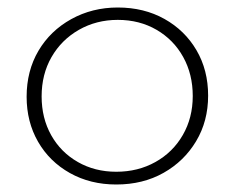

<svg xmlns="http://www.w3.org/2000/svg" viewBox="-20 -487 626 512"><path d="M290 5Q221 5 166.5 -25.5Q112 -56 81.5 -109Q51 -162 51 -229Q51 -298 82.5 -351.5Q114 -405 170 -436Q226 -467 294 -467Q364 -467 418.5 -436.5Q473 -406 504 -353Q535 -300 535 -232Q535 -164 503 -110.5Q471 -57 416 -26Q361 5 290 5ZM290 -29Q348 -29 394.5 -55Q441 -81 467.5 -127Q494 -173 494 -231Q494 -289 468.5 -335Q443 -381 397.5 -407.5Q352 -434 294 -434Q237 -434 190.5 -407.5Q144 -381 117.5 -335Q91 -289 91 -230Q91 -172 116.5 -126.5Q142 -81 187.5 -55Q233 -29 290 -29Z"/></svg>

Font: Ysabeau SC ExtraLight
Style: Regular
Weight: 250
Designer: Christian Thalmann (Catharsis Fonts)
Version: Version 2.001;gftools[0.9.30]; featfreeze: smcp